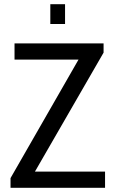

<svg xmlns="http://www.w3.org/2000/svg" viewBox="-20 -892 545 912"><path d="M219 -778V-872H289V-778ZM30 0V-46L353 -609H49V-686H472V-642L146 -77H479V0Z"/></svg>

Font: Archivo Condensed
Style: Regular
Weight: 400
Width: 3
Designer: Hector Gatti
Foundry: Omnibus-Type
Version: Version 2.001; ttfautohint (v1.8.3)